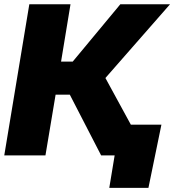

<svg xmlns="http://www.w3.org/2000/svg" viewBox="-20 -748 843 924"><path d="M0.5 0 121.1 -727.5H319.3L273.9 -451.7H330.1L559.1 -727.5H798.3L487.3 -372.6L690.4 0H466.8L315.9 -292.5H247.6L198.7 0ZM505.9 156.2 531.7 0H484.9L509.8 -147.9H756.8L694.3 156.2Z"/></svg>

Font: Inter 17pt Black
Style: Italic
Weight: 900
Italic angle: -9.3988°
Version: Version 4.001;git-66647c0bb